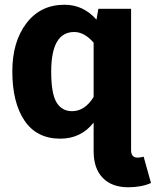

<svg xmlns="http://www.w3.org/2000/svg" viewBox="-20 -568 657 810"><path d="M586 93 617 204Q577 222 521 222Q452 222 413.5 182.5Q375 143 375 70V-51Q322 17 234 17Q135 17 83.5 -59Q32 -135 32 -267Q32 -392 91.5 -470Q151 -548 252 -548Q332 -548 387 -485L395 -531H533V65Q533 97 560 97Q572 97 586 93ZM284 -99Q338 -99 375 -159V-388Q336 -433 293 -433Q196 -433 196 -266Q196 -173 218.5 -136Q241 -99 284 -99Z"/></svg>

Font: Fira Sans
Style: Bold
Weight: 700
Designer: bBox Type GmbH & Carrois Corporate GbR & Edenspiekermann AG
Foundry: bBox Type GmbH & Carrois Corporate GbR & Edenspiekermann AG
Version: Version 4.301;PS 004.301;hotconv 1.0.88;makeotf.lib2.5.64775